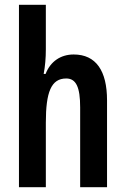

<svg xmlns="http://www.w3.org/2000/svg" viewBox="-20 -780 524 800"><path d="M171 -574V-760H59V0H171V-269C171 -396 193 -453 256 -453C297 -453 314 -417 314 -333V0H426V-362C426 -485 380 -553 287 -553C233 -553 190 -524 170 -472H162C168 -504 171 -538 171 -574Z"/></svg>

Font: Noto Sans Arabic UI XCn SmBd
Style: Regular
Weight: 600
Width: 2
Designer: Monotype Design Team, Nadine Chahine and Nizar Qandah
Foundry: Monotype Imaging Inc.
Version: Version 2.010